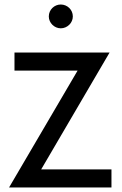

<svg xmlns="http://www.w3.org/2000/svg" viewBox="-20 -827 537 847"><path d="M248 -702.1C276.9 -702.1 301.3 -726.1 301.3 -754.4C301.3 -784.2 276.9 -807.1 248 -807.1C219.7 -807.1 195.3 -784.2 195.3 -754.4C195.3 -726.1 219.7 -702.1 248 -702.1ZM161.6 -79.6 463.4 -595.2H43.9V-515.6H322.3L20 0H471.7V-79.6Z"/></svg>

Font: Now Medium
Style: Regular
Weight: 500
Designer: Alfredo Marco Pradil
Foundry: Alfredo Marco Pradil
Version: Version 1.200;hotconv 1.0.109;makeotfexe 2.5.65596